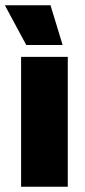

<svg xmlns="http://www.w3.org/2000/svg" viewBox="-34 -708 324 728"><path d="M46 0V-492.5H223V0ZM157.5 -688 203 -539V-537.5H65.5L-14.5 -686V-688Z"/></svg>

Font: Anek Telugu ExtraBold
Style: Regular
Weight: 800
Designer: Omkar Bhoir (Telugu), Yesha Goshar (Latin)
Foundry: Ek Type
Version: Version 1.003